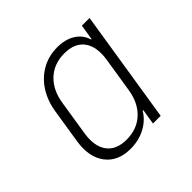

<svg xmlns="http://www.w3.org/2000/svg" viewBox="-142 -717 884 884"><g transform="rotate(-45 300.0 -275.0)"><path d="M241 10Q159 10 118 -44.5Q77 -99 91 -189L118 -360Q128 -420 157.5 -465Q187 -510 232 -535Q277 -560 332 -560Q385 -560 420.5 -537.5Q456 -515 468 -475H471L483 -550H533L446 0H396L408 -75H404Q380 -35 337 -12.5Q294 10 241 10ZM258 -33Q326 -33 370.5 -74.5Q415 -116 426 -189L453 -360Q464 -434 433.5 -475.5Q403 -517 335 -517Q268 -517 223.5 -475.5Q179 -434 168 -360L141 -189Q130 -116 160.5 -74.5Q191 -33 258 -33Z"/></g></svg>

Font: NKDuy Mono Thin
Style: Italic
Weight: 100
Italic angle: -9°
Monospace: yes
Designer: NKDuy
Foundry: NKDuy
Version: Version 2.251; ttfautohint (v1.8.4.7-5d5b)